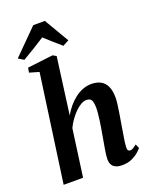

<svg xmlns="http://www.w3.org/2000/svg" viewBox="-188 -1142 982 1250"><g transform="rotate(-20 303.5 -516.5)"><path d="M437.5 10.5Q407 10.5 389.5 1.2Q372 -8 364.8 -24Q357.5 -40 358 -61Q358 -73 360.2 -91Q362.5 -109 366.2 -130.8Q370 -152.5 374 -175.2Q378 -198 381.5 -219Q385.5 -240.5 389.5 -264.5Q393.5 -288.5 396.8 -312.8Q400 -337 402.2 -359.5Q404.5 -382 404.5 -401Q404 -427 399.5 -441.8Q395 -456.5 385.5 -462.5Q376 -468.5 360.5 -468.5Q342.5 -468.5 322.5 -457Q302.5 -445.5 282.2 -425.5Q262 -405.5 244 -380.2Q226 -355 213 -327.5L168 0H33.5L137.5 -744L71 -763.5L77 -796L253.5 -817L277.5 -803.5L225 -411Q241.5 -440 263 -466Q284.5 -492 310.5 -512.2Q336.5 -532.5 365.5 -544Q394.5 -555.5 426 -555.5Q463 -555.5 489.8 -541.5Q516.5 -527.5 531 -497.2Q545.5 -467 545.5 -418.5Q545.5 -399.5 541.5 -369.2Q537.5 -339 532.2 -306.2Q527 -273.5 522 -245.5Q519 -226.5 515.5 -205.2Q512 -184 508.5 -163.2Q505 -142.5 502.5 -124Q500 -105.5 499.5 -91.5Q499 -74 504.5 -68Q510 -62 517 -62Q526.5 -62 536.8 -67.5Q547 -73 564 -86.5L576.5 -57.5Q570 -49 552 -32.8Q534 -16.5 505.2 -3Q476.5 10.5 437.5 10.5ZM34 -875 203 -1044.5H283.5L384 -873.5L341.5 -851Q313 -875 285.2 -900Q257.5 -925 230.5 -949.5Q192 -924.5 152 -900Q112 -875.5 71.5 -852Z"/></g></svg>

Font: Merriweather 48pt
Style: Bold Italic
Weight: 700
Italic angle: -7.8°
Version: Version 2.101